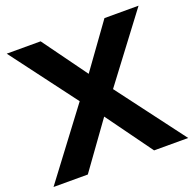

<svg xmlns="http://www.w3.org/2000/svg" viewBox="-140 -832 964 958"><g transform="rotate(-20 342.5 -352.5)"><path d="M-15 0 280 -392V-323L-7 -705H173L368 -436H318L512 -705H693L405 -323V-392L700 0H519L317 -279H368L167 0Z"/></g></svg>

Font: Nunito Sans 12pt ExtraBold
Style: Regular
Weight: 800
Designer: Vernon Adams
Foundry: Vernon Adams
Version: Version 3.101;gftools[0.9.27]